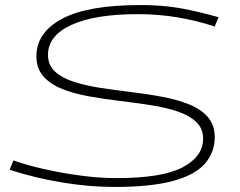

<svg xmlns="http://www.w3.org/2000/svg" viewBox="-20 -730 949 760"><path d="M845 -662 830 -625Q757 -649 681.5 -661.5Q606 -674 525 -674Q356 -674 263 -631.5Q170 -589 170 -513Q170 -472 198 -446.5Q226 -421 273 -406Q320 -391 378.5 -382Q437 -373 500 -365.5Q563 -358 621.5 -347Q680 -336 727 -317.5Q774 -299 802 -267.5Q830 -236 830 -188Q830 -126 790.5 -81.5Q751 -37 664 -13.5Q577 10 432 10Q334 10 227 -7.5Q120 -25 18 -58L33 -95Q90 -75 160 -59.5Q230 -44 302.5 -34.5Q375 -25 440 -25Q623 -25 703.5 -68Q784 -111 784 -181Q784 -222 756 -248Q728 -274 681 -289.5Q634 -305 575.5 -314Q517 -323 454.5 -330.5Q392 -338 333 -348.5Q274 -359 227 -377.5Q180 -396 152 -427.5Q124 -459 124 -507Q124 -601 225.5 -655.5Q327 -710 536 -710Q591 -710 638.5 -705Q686 -700 735 -689.5Q784 -679 845 -662Z"/></svg>

Font: Georama ExtraExtended ExtraLight
Style: Italic
Weight: 200
Width: 8
Italic angle: -9°
Designer: Jean-Baptiste Levee
Foundry: Production Type
Version: Version 1.000